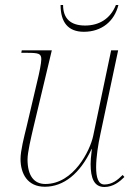

<svg xmlns="http://www.w3.org/2000/svg" viewBox="-20 -737 533 767"><path d="M315 -610C386 -610 437 -652 453 -717H443C421 -662 376 -635 320 -635C263 -635 232 -662 232 -717H222C222 -648 252 -610 315 -610ZM397 10C432 10 458 -11 477 -30L470 -38C450 -18 428 0 397 0C372 0 364 -29 364 -69C364 -109 372 -160 381 -201L452 -536H424L352 -193C340 -137 275 -2 161 -2C116 -2 90 -35 90 -100C90 -129 104 -187 114 -230L187 -536H67L65 -526H87C135 -526 145 -523 145 -500C145 -485 137 -445 129 -413L86 -230C76 -189 62 -135 62 -102C62 -43 90 9 159 9C234 9 300 -43 346 -142H347C343 -111 342 -93 342 -82C342 -25 356 10 397 10Z"/></svg>

Font: Noto Serif Display Thin
Style: Italic
Weight: 100
Italic angle: -12°
Designer: Monotype Design Team
Foundry: Monotype Imaging Inc.
Version: Version 2.009